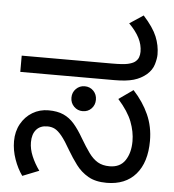

<svg xmlns="http://www.w3.org/2000/svg" viewBox="-55 -841 820 906"><g transform="rotate(5 354.5 -388.0)"><path d="M483 12Q430 12 395.5 -8Q361 -28 337.5 -59.5Q314 -91 294 -125Q269 -169 251 -191Q233 -213 217.5 -221Q202 -229 182 -229Q148 -229 129.5 -207.5Q111 -186 111 -148Q111 -116 125 -82.5Q139 -49 162 -17L84 14Q61 -18 46 -60.5Q31 -103 31 -146Q31 -192 51 -228Q71 -264 105 -284.5Q139 -305 181 -305Q223 -305 252 -292Q281 -279 303.5 -253Q326 -227 349 -187Q372 -148 391.5 -121Q411 -94 434 -80.5Q457 -67 490 -67Q540 -67 564 -103Q588 -139 588 -194Q588 -239 570 -286Q552 -333 504 -387L572 -435Q619 -384 644.5 -327Q670 -270 670 -203Q670 -101 621 -44.5Q572 12 483 12ZM341 -315Q317 -315 300 -332Q283 -349 283 -374Q283 -399 300 -416Q317 -433 341 -433Q366 -433 382.5 -416Q399 -399 399 -374Q399 -349 382.5 -332Q366 -315 341 -315ZM32 -474V-551H458Q512 -551 534 -556Q556 -561 567 -569Q580 -579 584.5 -591.5Q589 -604 589 -618Q589 -651 573 -682.5Q557 -714 524 -747L589 -790Q636 -738 653 -696.5Q670 -655 670 -612Q670 -593 662 -565.5Q654 -538 629 -516Q603 -494 568.5 -484Q534 -474 477 -474Z"/></g></svg>

Font: kannada25
Style: Book
Weight: 400
Designer: Jelle Bosma - Monotype Design Team
Foundry: Monotype Imaging Inc.
Version: Version 2.003